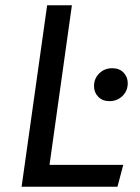

<svg xmlns="http://www.w3.org/2000/svg" viewBox="-20 -709 532 729"><path d="M159 -689H253L168 -83H448L426 0H62ZM396 -325Q369 -325 353 -341.5Q337 -358 337 -382Q337 -411 357 -430.5Q377 -450 406 -450Q433 -450 449 -433.5Q465 -417 465 -393Q465 -364 445 -344.5Q425 -325 396 -325Z"/></svg>

Font: Fira Sans Variable
Style: Italic
Weight: 397
Italic angle: -8°
Designer: Carrois Corporate & Edenspiekermann AG
Foundry: Carrois Corporate GbR & Edenspiekermann AG
Version: Version 4.202